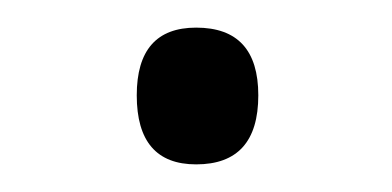

<svg xmlns="http://www.w3.org/2000/svg" viewBox="-20 -352 284 139"><path d="M79 -283Q79 -332 122 -332Q167 -332 167 -283Q167 -233 122 -233Q79 -233 79 -283Z"/></svg>

Font: Noto Sans Khmer UI Condensed Light
Style: Regular
Weight: 300
Width: 3
Designer: Danh Hong and the Monotype Design Team
Foundry: Monotype Imaging Inc.
Version: Version 2.002; ttfautohint (v1.8.4.7-5d5b)